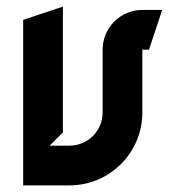

<svg xmlns="http://www.w3.org/2000/svg" viewBox="-20 -540 520 580"><path d="M410 -200V-390H430L470 -510H410C343.8 -510 290 -456.2 290 -390V-200C290 -144.8 245.2 -100 190 -100H130L170 -140V-520L50 -480V20H190C311.4 20 410 -78.6 410 -200Z"/></svg>

Font: Abibas
Style: Medium
Weight: 500
Version: Version 0.3